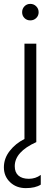

<svg xmlns="http://www.w3.org/2000/svg" viewBox="-46 -732 287 989"><path d="M164 219Q136 237 87 237Q38 237 6 206.5Q-26 176 -26 130Q-26 84 4 45.5Q34 7 80 -16V-507H141V0Q30 50 30 124Q30 156 49 172.5Q68 189 102.5 189Q137 189 164 169ZM140.5 -699.5Q153 -687 153 -669Q153 -651 140.5 -639Q128 -627 110 -627Q92 -627 80 -639Q68 -651 68 -669Q68 -687 80 -699.5Q92 -712 110 -712Q128 -712 140.5 -699.5Z"/></svg>

Font: Hind Jalandhar Light
Style: Regular
Weight: 300
Designer: Namrata Goyal
Foundry: Indian Type Foundry
Version: Version 0.702;PS 1.0;hotconv 1.0.81;makeotf.lib2.5.63406